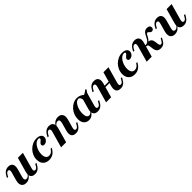

<svg xmlns="http://www.w3.org/2000/svg" viewBox="456 -1942 3465 3465"><g transform="rotate(-45 2188.5 -209.5)"><path d="M189.5 11.3Q146.8 11.3 120.6 -8.9Q94.4 -29 87.1 -65.7Q79.8 -102.4 93.5 -152.4L137.9 -311.3Q147.6 -343.5 141.1 -361.3Q134.7 -379 112.9 -379Q95.2 -379 79.8 -366.1Q64.5 -353.2 50 -326.6L35.5 -298.4H5.6L24.2 -333.1Q40.3 -364.5 61.3 -385.5Q82.3 -406.5 108.1 -417.7Q133.9 -429 164.5 -429Q207.3 -429 231.9 -410.5Q256.5 -391.9 263.3 -358.5Q270.2 -325 257.3 -279L214.5 -123.4Q202.4 -81.5 210.9 -60.1Q219.4 -38.7 246.8 -38.7Q269.4 -38.7 288.3 -52.8Q307.3 -66.9 321.8 -95.2L331.5 -80.6Q305.6 -34.7 270.2 -11.7Q234.7 11.3 189.5 11.3ZM416.9 11.3Q375 11.3 349.6 -6.9Q324.2 -25 317.7 -58.9Q311.3 -92.7 324.2 -137.9L402.4 -417.7H530.6L443.5 -106.5Q433.9 -73.4 440.7 -56Q447.6 -38.7 469.4 -38.7Q487.1 -38.7 502.4 -51.6Q517.7 -64.5 531.5 -91.1L546 -118.5H575.8L557.3 -84.7Q541.1 -53.2 520.2 -31.9Q499.2 -10.5 473.8 0.4Q448.4 11.3 416.9 11.3Z M778.2 11.3Q703.2 11.3 660.5 -32.7Q617.7 -76.6 617.7 -153.2Q617.7 -208.9 639.1 -258.5Q660.5 -308.1 698 -346.4Q735.5 -384.7 784.3 -406.9Q833.1 -429 887.1 -429Q941.9 -429 974.2 -406.5Q1006.5 -383.9 1006.5 -345.2Q1006.5 -320.2 992.7 -297.6Q979 -275 956.9 -260.9Q934.7 -246.8 909.7 -246.8Q889.5 -246.8 877.4 -256.5Q865.3 -266.1 865.3 -283.9Q865.3 -300 875.4 -312.5Q885.5 -325 898.8 -335.5Q912.1 -346 922.2 -356.5Q932.3 -366.9 932.3 -379.8Q932.3 -399.2 904 -399.2Q874.2 -399.2 846 -379.4Q817.7 -359.7 795.6 -325.8Q773.4 -291.9 760.1 -249.2Q746.8 -206.5 746.8 -162.1Q746.8 -106.5 768.1 -75.4Q789.5 -44.4 830.6 -44.4Q862.9 -44.4 888.7 -62.1Q914.5 -79.8 935.5 -116.1H963.7Q932.3 -52.4 886.3 -20.6Q840.3 11.3 778.2 11.3Z M1458.1 11.3Q1416.9 11.3 1391.5 -6.9Q1366.1 -25 1359.7 -58.5Q1353.2 -91.9 1365.3 -137.9L1408.9 -294.4Q1420.2 -335.5 1412.1 -357.3Q1404 -379 1375.8 -379Q1353.2 -379 1333.1 -364.5Q1312.9 -350 1296.8 -322.6L1287.9 -337.1Q1314.5 -383.1 1350.8 -406Q1387.1 -429 1433.1 -429Q1498.4 -429 1524.2 -384.7Q1550 -340.3 1529 -264.5L1484.7 -106.5Q1475.8 -74.2 1482.3 -56.5Q1488.7 -38.7 1510.5 -38.7Q1528.2 -38.7 1543.5 -51.6Q1558.9 -64.5 1573.4 -91.1L1587.9 -118.5H1616.9L1599.2 -84.7Q1583.1 -53.2 1562.1 -31.9Q1541.1 -10.5 1515.7 0.4Q1490.3 11.3 1458.1 11.3ZM1087.9 0 1175.8 -311.3Q1184.7 -343.5 1178.2 -361.3Q1171.8 -379 1150 -379Q1132.3 -379 1116.9 -366.1Q1101.6 -353.2 1087.1 -326.6L1072.6 -298.4H1043.5L1061.3 -333.1Q1078.2 -364.5 1098.8 -385.5Q1119.4 -406.5 1145.2 -417.7Q1171 -429 1201.6 -429Q1244.4 -429 1269.4 -410.5Q1294.4 -391.9 1301.2 -358.5Q1308.1 -325 1295.2 -279L1216.9 0Z M1793.5 11.3Q1731.5 11.3 1696 -31Q1660.5 -73.4 1660.5 -146Q1660.5 -202.4 1681 -253.2Q1701.6 -304 1737.5 -343.5Q1773.4 -383.1 1819.4 -406Q1865.3 -429 1916.9 -429Q1958.1 -429 1994.8 -412.5Q2031.5 -396 2063.7 -363.7L1978.2 -312.9Q1977.4 -354 1962.1 -376.6Q1946.8 -399.2 1922.6 -399.2Q1896.8 -399.2 1873.4 -379Q1850 -358.9 1831 -324.2Q1812.1 -289.5 1801.2 -246.4Q1790.3 -203.2 1790.3 -157.3Q1790.3 -104 1807.3 -75.8Q1824.2 -47.6 1854.8 -47.6Q1874.2 -47.6 1891.9 -59.3Q1909.7 -71 1925 -95.2L1933.9 -88.7Q1909.7 -39.5 1874.6 -14.1Q1839.5 11.3 1793.5 11.3ZM2017.7 11.3Q1954.8 11.3 1929.8 -28.2Q1904.8 -67.7 1924.2 -137.9L1983.9 -351.6Q2031.5 -366.1 2067.7 -385.1Q2104 -404 2135.5 -431.5L2151.6 -408.9Q2139.5 -398.4 2131.5 -387.9Q2123.4 -377.4 2117.7 -364.1Q2112.1 -350.8 2105.6 -329.8L2043.5 -106.5Q2034.7 -74.2 2041.5 -56.5Q2048.4 -38.7 2070.2 -38.7Q2082.3 -38.7 2093.1 -44.8Q2104 -50.8 2113.7 -62.5Q2123.4 -74.2 2132.3 -91.1L2146.8 -118.5H2175.8L2157.3 -83.1Q2141.1 -52.4 2120.6 -31.5Q2100 -10.5 2074.6 0.4Q2049.2 11.3 2017.7 11.3Z M2236.3 0 2324.2 -311.3Q2333.1 -343.5 2326.6 -361.3Q2320.2 -379 2298.4 -379Q2280.6 -379 2265.3 -366.1Q2250 -353.2 2235.5 -326.6L2221 -298.4H2191.9L2209.7 -333.1Q2236.3 -382.3 2270.6 -405.6Q2304.8 -429 2350 -429Q2392.7 -429 2417.7 -410.5Q2442.7 -391.9 2449.6 -358.5Q2456.5 -325 2443.5 -279L2365.3 0ZM2360.5 -202.4 2368.5 -231.5H2596L2587.9 -202.4ZM2600.8 11.3Q2558.9 11.3 2533.9 -6.9Q2508.9 -25 2502 -58.5Q2495.2 -91.9 2508.1 -137.9L2586.3 -417.7H2714.5L2627.4 -106.5Q2617.7 -73.4 2624.6 -56Q2631.5 -38.7 2653.2 -38.7Q2671 -38.7 2686.3 -51.6Q2701.6 -64.5 2715.3 -91.1L2729.8 -118.5H2759.7L2741.1 -84.7Q2715.3 -35.5 2681 -12.1Q2646.8 11.3 2600.8 11.3Z M2962.9 11.3Q2887.9 11.3 2845.2 -32.7Q2802.4 -76.6 2802.4 -153.2Q2802.4 -208.9 2823.8 -258.5Q2845.2 -308.1 2882.7 -346.4Q2920.2 -384.7 2969 -406.9Q3017.7 -429 3071.8 -429Q3126.6 -429 3158.9 -406.5Q3191.1 -383.9 3191.1 -345.2Q3191.1 -320.2 3177.4 -297.6Q3163.7 -275 3141.5 -260.9Q3119.4 -246.8 3094.4 -246.8Q3074.2 -246.8 3062.1 -256.5Q3050 -266.1 3050 -283.9Q3050 -300 3060.1 -312.5Q3070.2 -325 3083.5 -335.5Q3096.8 -346 3106.9 -356.5Q3116.9 -366.9 3116.9 -379.8Q3116.9 -399.2 3088.7 -399.2Q3058.9 -399.2 3030.6 -379.4Q3002.4 -359.7 2980.2 -325.8Q2958.1 -291.9 2944.8 -249.2Q2931.5 -206.5 2931.5 -162.1Q2931.5 -106.5 2952.8 -75.4Q2974.2 -44.4 3015.3 -44.4Q3047.6 -44.4 3073.4 -62.1Q3099.2 -79.8 3120.2 -116.1H3148.4Q3116.9 -52.4 3071 -20.6Q3025 11.3 2962.9 11.3Z M3626.6 11.3Q3578.2 11.3 3552 -12.9Q3525.8 -37.1 3518.5 -88.7L3509.7 -154.8Q3507.3 -173.4 3502 -183.5Q3496.8 -193.5 3487.9 -198Q3479 -202.4 3466.1 -202.4H3439.5L3444.4 -225.8H3470.2Q3503.2 -225.8 3524.2 -240.7Q3545.2 -255.6 3559.3 -278.6Q3573.4 -301.6 3585.5 -327.4Q3597.6 -353.2 3612.1 -376.2Q3626.6 -399.2 3648.8 -414.1Q3671 -429 3705.6 -429Q3739.5 -429 3758.5 -414.1Q3777.4 -399.2 3777.4 -372.6Q3777.4 -350 3763.3 -334.7Q3749.2 -319.4 3727.4 -319.4Q3712.9 -319.4 3702.8 -326.2Q3692.7 -333.1 3685.1 -341.9Q3677.4 -350.8 3669.4 -357.3Q3661.3 -363.7 3651.6 -363.7Q3638.7 -363.7 3629.4 -350Q3620.2 -336.3 3610.5 -315.3Q3600.8 -294.4 3585.5 -271.8Q3570.2 -249.2 3545.2 -232.3L3540.3 -240.3Q3586.3 -233.1 3607.7 -212.1Q3629 -191.1 3635.5 -145.2L3642.7 -89.5Q3646.8 -63.7 3654.8 -51.2Q3662.9 -38.7 3677.4 -38.7Q3692.7 -38.7 3706 -51.2Q3719.4 -63.7 3733.9 -91.1L3748.4 -118.5H3777.4L3754 -74.2Q3739.5 -46.8 3721.8 -27.4Q3704 -8.1 3680.6 1.6Q3657.3 11.3 3626.6 11.3ZM3272.6 0 3360.5 -311.3Q3369.4 -344.4 3362.5 -361.7Q3355.6 -379 3334.7 -379Q3316.9 -379 3301.6 -366.1Q3286.3 -353.2 3271.8 -326.6L3257.3 -298.4H3228.2L3246 -333.1Q3262.9 -364.5 3283.5 -385.5Q3304 -406.5 3329.8 -417.7Q3355.6 -429 3386.3 -429Q3449.2 -429 3474.2 -389.1Q3499.2 -349.2 3479.8 -279L3401.6 0Z M3985.5 11.3Q3942.7 11.3 3916.5 -8.9Q3890.3 -29 3883.1 -65.7Q3875.8 -102.4 3889.5 -152.4L3933.9 -311.3Q3943.5 -343.5 3937.1 -361.3Q3930.6 -379 3908.9 -379Q3891.1 -379 3875.8 -366.1Q3860.5 -353.2 3846 -326.6L3831.5 -298.4H3801.6L3820.2 -333.1Q3836.3 -364.5 3857.3 -385.5Q3878.2 -406.5 3904 -417.7Q3929.8 -429 3960.5 -429Q4003.2 -429 4027.8 -410.5Q4052.4 -391.9 4059.3 -358.5Q4066.1 -325 4053.2 -279L4010.5 -123.4Q3998.4 -81.5 4006.9 -60.1Q4015.3 -38.7 4042.7 -38.7Q4065.3 -38.7 4084.3 -52.8Q4103.2 -66.9 4117.7 -95.2L4127.4 -80.6Q4101.6 -34.7 4066.1 -11.7Q4030.6 11.3 3985.5 11.3ZM4212.9 11.3Q4171 11.3 4145.6 -6.9Q4120.2 -25 4113.7 -58.9Q4107.3 -92.7 4120.2 -137.9L4198.4 -417.7H4326.6L4239.5 -106.5Q4229.8 -73.4 4236.7 -56Q4243.5 -38.7 4265.3 -38.7Q4283.1 -38.7 4298.4 -51.6Q4313.7 -64.5 4327.4 -91.1L4341.9 -118.5H4371.8L4353.2 -84.7Q4337.1 -53.2 4316.1 -31.9Q4295.2 -10.5 4269.8 0.4Q4244.4 11.3 4212.9 11.3Z"/></g></svg>

Font: Playfair 5pt SemiExpanded Light ExtraBold
Style: Italic
Weight: 800
Italic angle: -15.6°
Version: Version 2.001;gftools[0.9.30]